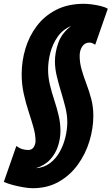

<svg xmlns="http://www.w3.org/2000/svg" viewBox="-68 -770 587 1010"><path d="M18 -2Q34 10 49.5 14.5Q65 19 80 19Q101 19 110 3Q119 -13 119 -28Q119 -61 108 -100Q97 -139 82.5 -183Q68 -227 57 -276.5Q46 -326 46 -380Q46 -448 65.5 -513.5Q85 -579 125 -632.5Q165 -686 227 -718Q289 -750 374 -750Q391 -750 414.5 -747Q438 -744 461 -738.5Q484 -733 499 -724L433 -535Q424 -540 417.5 -543Q411 -546 403 -546Q378 -546 364.5 -525.5Q351 -505 351 -476Q351 -440 361.5 -403.5Q372 -367 386.5 -329Q401 -291 412 -249.5Q423 -208 423 -161Q423 -95 402.5 -27.5Q382 40 341.5 96Q301 152 241.5 186Q182 220 104 220Q85 220 57 215.5Q29 211 1 203.5Q-27 196 -48 187ZM306 -633Q262 -615 235.5 -577Q209 -539 197 -493.5Q185 -448 185 -404Q185 -364 194.5 -324Q204 -284 217.5 -243.5Q231 -203 240.5 -162.5Q250 -122 250 -81Q250 -42 237.5 -2.5Q225 37 196.5 68.5Q168 100 120 115Q163 112 194.5 88.5Q226 65 246 29Q266 -7 276 -48Q286 -89 286 -128Q286 -165 276 -205Q266 -245 253.5 -286Q241 -327 231 -368Q221 -409 221 -447Q221 -495 239 -545.5Q257 -596 306 -633Z"/></svg>

Font: Georama Semi Condensed Black
Style: Italic
Weight: 900
Width: 4
Italic angle: -9°
Designer: Jean-Baptiste Levee
Foundry: Production Type
Version: Version 1.000